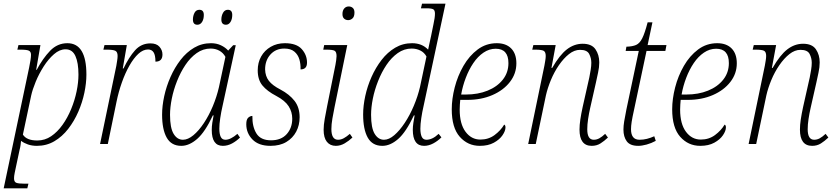

<svg xmlns="http://www.w3.org/2000/svg" viewBox="-35 -780 4525 1040"><path d="M123 -415Q127 -434 130 -453Q133 -472 133 -483Q133 -500 121.5 -505.5Q110 -511 77 -511H59L65 -536H184L161 -402H164Q197 -464 236.5 -505Q276 -546 330 -546Q433 -546 433 -376Q433 -330 422 -277.5Q411 -225 389 -174.5Q367 -124 334.5 -82Q302 -40 259.5 -15Q217 10 165 10Q138 10 116.5 2.5Q95 -5 79 -17Q78 -7 76.5 5Q75 17 71 32L51 126Q48 140 44.5 157Q41 174 41 186Q41 205 53 210Q65 215 99 215H119L113 240H-15ZM167 -19Q208 -19 242 -42Q276 -65 303.5 -103.5Q331 -142 350.5 -189.5Q370 -237 380 -285.5Q390 -334 390 -376Q390 -440 373.5 -476.5Q357 -513 320 -513Q288 -513 257.5 -486.5Q227 -460 201.5 -420Q176 -380 158.5 -337.5Q141 -295 134 -263L89 -51Q109 -19 167 -19Z M595 -423Q597 -436 599.5 -451Q602 -466 602 -477Q602 -499 589.5 -505Q577 -511 544 -511H525L531 -536H652L630 -409H634Q663 -470 696.5 -507.5Q730 -545 780 -545Q813 -545 829 -526.5Q845 -508 845 -485Q845 -446 807 -446Q807 -481 797 -496.5Q787 -512 767 -512Q740 -512 714.5 -488.5Q689 -465 666 -424.5Q643 -384 625 -333Q607 -282 596 -228L549 0H507Z M947 10Q893 10 868 -34.5Q843 -79 843 -159Q843 -206 854.5 -259Q866 -312 888.5 -363Q911 -414 943 -455.5Q975 -497 1016.5 -521.5Q1058 -546 1108 -546Q1138 -546 1162 -534.5Q1186 -523 1201 -506L1228 -535H1242L1170 -204Q1163 -174 1158 -140.5Q1153 -107 1153 -83Q1153 -55 1160.5 -39Q1168 -23 1186 -23Q1214 -23 1251 -55L1265 -35Q1246 -16 1222 -3Q1198 10 1172 10Q1112 10 1112 -76Q1112 -95 1115 -115Q1118 -135 1122 -155H1118Q1076 -65 1033 -27.5Q990 10 947 10ZM956 -23Q983 -23 1012.5 -47.5Q1042 -72 1069.5 -113.5Q1097 -155 1118 -205.5Q1139 -256 1151 -308L1186 -472Q1174 -494 1153 -505.5Q1132 -517 1106 -517Q1065 -517 1030.5 -492.5Q996 -468 969.5 -428.5Q943 -389 924 -341Q905 -293 895.5 -245.5Q886 -198 886 -158Q886 -87 905.5 -55Q925 -23 956 -23ZM1189 -646Q1164 -646 1164 -674Q1164 -694 1173 -710.5Q1182 -727 1199 -727Q1223 -727 1223 -699Q1223 -676 1213.5 -661Q1204 -646 1189 -646ZM1034 -646Q1010 -646 1010 -674Q1010 -694 1018.5 -710.5Q1027 -727 1045 -727Q1069 -727 1069 -699Q1069 -676 1059.5 -661Q1050 -646 1034 -646Z M1430 10Q1366 10 1332.5 -24.5Q1299 -59 1299 -107Q1299 -133 1309.5 -142.5Q1320 -152 1332 -152Q1331 -94 1354 -57Q1377 -20 1433 -20Q1488 -20 1518 -53.5Q1548 -87 1548 -137Q1548 -174 1528.5 -204.5Q1509 -235 1462 -260Q1412 -286 1386.5 -317Q1361 -348 1361 -399Q1361 -441 1379.5 -474Q1398 -507 1431.5 -526.5Q1465 -546 1508 -546Q1571 -546 1599.5 -514Q1628 -482 1628 -441Q1628 -404 1593 -404Q1594 -433 1586.5 -458.5Q1579 -484 1559.5 -500.5Q1540 -517 1505 -517Q1459 -517 1430 -485Q1401 -453 1401 -404Q1402 -367 1421.5 -342Q1441 -317 1484 -295Q1533 -269 1560.5 -233.5Q1588 -198 1588 -145Q1588 -102 1569.5 -67Q1551 -32 1516 -11Q1481 10 1430 10Z M1851 -671Q1838 -671 1829 -679Q1820 -687 1820 -704Q1820 -723 1829.5 -734Q1839 -745 1854 -745Q1867 -745 1876 -737Q1885 -729 1885 -712Q1885 -690 1874.5 -680.5Q1864 -671 1851 -671ZM1784 10Q1753 10 1735.5 -12Q1718 -34 1718 -77Q1718 -103 1724 -136.5Q1730 -170 1737 -205L1782 -429Q1784 -440 1786 -453.5Q1788 -467 1788 -476Q1788 -499 1777.5 -505Q1767 -511 1734 -511H1716L1721 -536H1846L1777 -199Q1771 -170 1765.5 -138Q1760 -106 1760 -81Q1760 -23 1796 -23Q1812 -23 1827.5 -31.5Q1843 -40 1860 -55L1874 -35Q1855 -17 1832 -3.5Q1809 10 1784 10Z M2036 10Q1982 10 1957 -34.5Q1932 -79 1932 -160Q1932 -207 1943.5 -260Q1955 -313 1977.5 -363.5Q2000 -414 2032 -455.5Q2064 -497 2105.5 -521.5Q2147 -546 2197 -546Q2251 -546 2284 -511Q2288 -529 2292 -548.5Q2296 -568 2300 -585L2313 -649Q2321 -685 2321 -706Q2321 -724 2312 -729.5Q2303 -735 2275 -735H2245L2251 -760H2378L2259 -204Q2252 -174 2247 -140.5Q2242 -107 2242 -83Q2242 -55 2249.5 -39Q2257 -23 2275 -23Q2290 -23 2306.5 -30.5Q2323 -38 2341 -55L2356 -36Q2336 -16 2311.5 -3Q2287 10 2262 10Q2201 10 2201 -77Q2201 -94 2204 -114Q2207 -134 2211 -155H2207Q2164 -64 2121.5 -27Q2079 10 2036 10ZM2045 -23Q2072 -23 2101 -48Q2130 -73 2157.5 -114.5Q2185 -156 2206.5 -207Q2228 -258 2240 -309L2275 -474Q2263 -496 2241.5 -506.5Q2220 -517 2195 -517Q2154 -517 2119.5 -492.5Q2085 -468 2058.5 -428.5Q2032 -389 2013 -341Q1994 -293 1984.5 -245.5Q1975 -198 1975 -158Q1975 -87 1994.5 -55Q2014 -23 2045 -23Z M2564 10Q2499 10 2455.5 -39Q2412 -88 2412 -188Q2412 -244 2428 -306.5Q2444 -369 2475.5 -423.5Q2507 -478 2552.5 -512Q2598 -546 2656 -546Q2706 -546 2734 -517.5Q2762 -489 2762 -437Q2762 -381 2727 -336Q2692 -291 2632 -265Q2572 -239 2497 -239H2458Q2457 -230 2456 -214Q2455 -198 2455 -186Q2455 -109 2486.5 -66.5Q2518 -24 2567 -24Q2611 -24 2644 -48.5Q2677 -73 2696 -105Q2703 -102 2703 -90Q2703 -71 2687 -47.5Q2671 -24 2640 -7Q2609 10 2564 10ZM2489 -268Q2554 -268 2606 -289Q2658 -310 2688.5 -348.5Q2719 -387 2719 -438Q2719 -516 2650 -516Q2615 -516 2584 -495Q2553 -474 2529 -438.5Q2505 -403 2488 -358.5Q2471 -314 2463 -268Z M3170 10Q3104 10 3104 -78Q3104 -103 3108.5 -133Q3113 -163 3121 -200L3150 -329Q3153 -340 3157 -360Q3161 -380 3164.5 -401.5Q3168 -423 3168 -440Q3168 -465 3156.5 -487.5Q3145 -510 3107 -510Q3076 -510 3047 -487Q3018 -464 2992.5 -427Q2967 -390 2949 -346.5Q2931 -303 2922 -263L2867 0H2826L2914 -425Q2916 -437 2918.5 -451.5Q2921 -466 2921 -477Q2921 -499 2909.5 -505Q2898 -511 2864 -511H2848L2854 -536H2975L2952 -412H2956Q2996 -482 3035.5 -512.5Q3075 -543 3121 -543Q3170 -543 3190.5 -513Q3211 -483 3211 -442Q3211 -416 3204.5 -386.5Q3198 -357 3193 -333L3162 -196Q3155 -165 3150.5 -135Q3146 -105 3146 -80Q3146 -23 3181 -23Q3197 -23 3211.5 -31Q3226 -39 3243 -55L3258 -35Q3238 -16 3217.5 -3Q3197 10 3170 10Z M3422 10Q3378 10 3360 -14.5Q3342 -39 3342 -78Q3342 -98 3346 -122.5Q3350 -147 3358 -187L3425 -504H3354L3358 -527Q3391 -528 3410.5 -536.5Q3430 -545 3444 -573Q3458 -601 3473 -659H3499L3473 -536H3575L3569 -504H3467L3400 -188Q3390 -143 3386.5 -120Q3383 -97 3383 -80Q3383 -23 3429 -23Q3450 -23 3469.5 -28Q3489 -33 3509 -42L3517 -17Q3493 -4 3467.5 3Q3442 10 3422 10Z M3758 10Q3693 10 3649.5 -39Q3606 -88 3606 -188Q3606 -244 3622 -306.5Q3638 -369 3669.5 -423.5Q3701 -478 3746.5 -512Q3792 -546 3850 -546Q3900 -546 3928 -517.5Q3956 -489 3956 -437Q3956 -381 3921 -336Q3886 -291 3826 -265Q3766 -239 3691 -239H3652Q3651 -230 3650 -214Q3649 -198 3649 -186Q3649 -109 3680.5 -66.5Q3712 -24 3761 -24Q3805 -24 3838 -48.5Q3871 -73 3890 -105Q3897 -102 3897 -90Q3897 -71 3881 -47.5Q3865 -24 3834 -7Q3803 10 3758 10ZM3683 -268Q3748 -268 3800 -289Q3852 -310 3882.5 -348.5Q3913 -387 3913 -438Q3913 -516 3844 -516Q3809 -516 3778 -495Q3747 -474 3723 -438.5Q3699 -403 3682 -358.5Q3665 -314 3657 -268Z M4364 10Q4298 10 4298 -78Q4298 -103 4302.5 -133Q4307 -163 4315 -200L4344 -329Q4347 -340 4351 -360Q4355 -380 4358.5 -401.5Q4362 -423 4362 -440Q4362 -465 4350.5 -487.5Q4339 -510 4301 -510Q4270 -510 4241 -487Q4212 -464 4186.5 -427Q4161 -390 4143 -346.5Q4125 -303 4116 -263L4061 0H4020L4108 -425Q4110 -437 4112.5 -451.5Q4115 -466 4115 -477Q4115 -499 4103.5 -505Q4092 -511 4058 -511H4042L4048 -536H4169L4146 -412H4150Q4190 -482 4229.5 -512.5Q4269 -543 4315 -543Q4364 -543 4384.5 -513Q4405 -483 4405 -442Q4405 -416 4398.5 -386.5Q4392 -357 4387 -333L4356 -196Q4349 -165 4344.5 -135Q4340 -105 4340 -80Q4340 -23 4375 -23Q4391 -23 4405.5 -31Q4420 -39 4437 -55L4452 -35Q4432 -16 4411.5 -3Q4391 10 4364 10Z"/></svg>

Font: Noto Serif SemiCondensed ExtraLight
Style: Italic
Weight: 200
Width: 4
Italic angle: -12°
Designer: Monotype Design Team
Foundry: Monotype Imaging Inc.
Version: Version 2.013